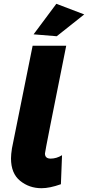

<svg xmlns="http://www.w3.org/2000/svg" viewBox="-20 -983 464 1012"><path d="M199 9Q134 9 86 -30Q38 -69 38 -148Q38 -169 43 -201L152 -742H329Q217 -185 217 -174Q217 -147 247 -147Q278 -147 307 -165L301 -12Q242 9 199 9ZM279 -792 157 -802 277 -963 424 -907Z"/></svg>

Font: Argentum Novus
Style: Bold Italic
Weight: 700
Designer: Julieta Ulanovsky (font) & Cristiano Sobral (main changes)
Foundry: Julieta Ulanovsky (font) & Cristiano Sobral (main changes)
Version: Version 3.00;November 27, 2020;FontCreator 13.0.0.2655 64-bi